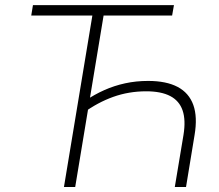

<svg xmlns="http://www.w3.org/2000/svg" viewBox="-20 -748 877 768"><path d="M572.3 -424.3Q645 -424.3 690.4 -400.4Q735.8 -376.5 753.2 -328.4Q770.5 -280.3 758.3 -208L724.1 0H679.2L713.9 -208Q723.6 -267.6 710.4 -306.2Q697.3 -344.7 660.9 -363.8Q624.5 -382.8 564.9 -382.8Q495.1 -382.8 432.6 -360.4Q370.1 -337.9 313.5 -296.4L321.3 -345.2Q357.9 -370.1 397.5 -387.7Q437 -405.3 480.7 -414.8Q524.4 -424.3 572.3 -424.3ZM396.5 -698.7 280.8 0H235.8L351.6 -698.7ZM105 -686 111.8 -727.5H675.8L668.5 -686Z"/></svg>

Font: Inter 28pt ExtraLight
Style: Italic
Weight: 250
Italic angle: -9.3988°
Designer: Rasmus Andersson
Foundry: rsms
Version: Version 4.001;git-66647c0bb